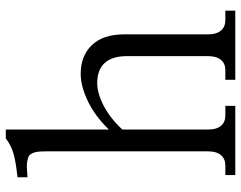

<svg xmlns="http://www.w3.org/2000/svg" viewBox="-102 -704 806 641"><g transform="rotate(-90 300.5 -383.0)"><path d="M189 -90.8Q189 -63 201.2 -48.1Q213.4 -33.2 235.8 -33.2H268.1V0H37.1V-33.2H68.8Q91.3 -33.2 103.8 -48.1Q116.2 -63 116.2 -90.8V-627.9Q116.2 -646 115.2 -656.7Q114.3 -667.5 110.6 -676Q106.9 -684.6 101.8 -688.2Q96.7 -691.9 85.7 -694.1Q74.7 -696.3 62.7 -695.8Q50.8 -695.3 29.8 -693.8V-727.1Q84 -732.9 110.6 -741Q137.2 -749 159.2 -766.1H189V-421.9Q234.4 -468.8 284.2 -492.4Q334 -516.1 375 -516.1Q435.5 -516.1 471.2 -478.5Q506.8 -440.9 506.8 -371.1V-90.8Q506.8 -63 519.3 -48.1Q531.7 -33.2 554.2 -33.2H585.9V0H355V-33.2H387.2Q409.7 -33.2 421.9 -48.1Q434.1 -63 434.1 -90.8V-361.8Q434.1 -410.6 411.4 -435.8Q388.7 -460.9 344.2 -460.9Q310.5 -460.9 268.8 -439.5Q227.1 -418 189 -377Z"/></g></svg>

Font: LT Superior Serif
Style: Regular
Weight: 400
Designer: Daniel Lyons
Foundry: LyonsType
Version: Version 2.120;FEAKit 1.0